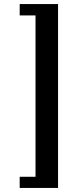

<svg xmlns="http://www.w3.org/2000/svg" viewBox="-20 -757 403 946"><path d="M266 169H77V114H155V-681H77V-737H266Z"/></svg>

Font: Arima Madurai ExtraBold
Style: Regular
Weight: 800
Designer: Joana Correia and Natanael Gama
Foundry: NDISCOVER
Version: Version 1.019